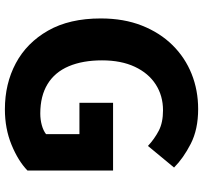

<svg xmlns="http://www.w3.org/2000/svg" viewBox="-42 -754 810 765"><g transform="rotate(90 362.5 -371.0)"><path d="M415 14Q313 14 231.5 -29.5Q150 -73 101.5 -158Q53 -243 53 -368Q53 -460 81.5 -532Q110 -604 159.5 -654Q209 -704 274 -730Q339 -756 414 -756Q495 -756 552.5 -726.5Q610 -697 647 -660L561 -556Q533 -582 500.5 -599Q468 -616 419 -616Q361 -616 316 -587Q271 -558 245.5 -503.5Q220 -449 220 -373Q220 -296 243.5 -240.5Q267 -185 314.5 -156Q362 -127 432 -127Q456 -127 478 -133Q500 -139 514 -150V-283H389V-417H659V-76Q621 -39 556.5 -12.5Q492 14 415 14Z"/></g></svg>

Font: Noto Sans JP ExtraBold
Style: Regular
Weight: 800
Designer: Ryoko NISHIZUKA  (kana, bopomofo & ideographs); Paul D. Hunt (Latin, Greek & Cyrillic); Sandoll Communications , Soo-you
Foundry: Adobe
Version: Version 2.004-H2;hotconv 1.0.118;makeotfexe 2.5.65603